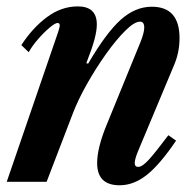

<svg xmlns="http://www.w3.org/2000/svg" viewBox="-26 -554 598 585"><path d="M338.5 10.5Q270 10.5 270 -57Q270 -104 299.5 -175L402.5 -427Q413.5 -455 413.5 -470Q413.5 -488 400.5 -488Q383.5 -488 355.8 -460.5Q328 -433 297 -389.5Q266 -346 238.5 -297.2Q211 -248.5 195 -206L116 0H-5.5L151 -456Q153.5 -464.5 154.8 -469Q156 -473.5 156 -476.5Q156 -484 149.5 -484Q142 -484 124.8 -469.5Q107.5 -455 89.8 -434.5Q72 -414 61.5 -395L39 -416.5Q73 -469 117 -501.8Q161 -534.5 211 -534.5Q269 -534.5 269 -479.5Q269 -461 262 -434.2Q255 -407.5 237 -361.5L242.5 -360Q297.5 -454 341.8 -493.8Q386 -533.5 436.5 -533.5Q521 -533.5 521 -438Q521 -394.5 504.5 -356L394 -92Q389.5 -81 387 -72Q384.5 -63 384.5 -57.5Q384.5 -45.5 395 -45.5Q407.5 -45.5 427.5 -67.5Q447.5 -89.5 487 -142L510.5 -125.5Q461.5 -53 421.5 -21.2Q381.5 10.5 338.5 10.5Z"/></svg>

Font: Libre Caslon Condensed
Style: Italic
Weight: 400
Italic angle: -22.583°
Designer: Pablo Impallari, Rodrigo Fuenzalida, Katja Schimmel, Ertekin Erdin
Foundry: Pablo Impallari, Rodrigo Fuenzalida
Version: Version 2.000;gftools[0.9.33]